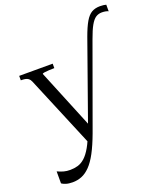

<svg xmlns="http://www.w3.org/2000/svg" viewBox="-174 -871 1036 1217"><g transform="rotate(-20 344.0 -263.0)"><path d="M332 -58 312 -19 285 32 81 -456Q75 -470 65.5 -477Q56 -484 43.5 -486Q31 -488 16 -488H15V-518H241V-488H239Q223 -488 204.5 -487Q186 -486 173 -484Q160 -482 160 -478ZM505 -602Q527 -663 547 -697Q567 -731 590.5 -744.5Q614 -758 647 -758Q660 -758 671 -756.5Q682 -755 688 -753V-709Q679 -713 668 -715Q657 -717 645 -717Q621 -717 603 -705Q585 -693 568 -663Q551 -633 531 -577L328 -17Q301 56 275 104.5Q249 153 221.5 181Q194 209 165 220.5Q136 232 104 232Q77 232 58.5 226Q40 220 31 213V132Q34 133 45 138Q56 143 74 148Q92 153 116 153Q143 153 167.5 146Q192 139 215 118.5Q238 98 260.5 58.5Q283 19 305 -45L317 -72Z"/></g></svg>

Font: Roboto Serif 144pt
Style: Regular
Weight: 400
Version: Version 1.008